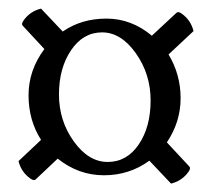

<svg xmlns="http://www.w3.org/2000/svg" viewBox="-20 -528 497 450"><path d="M371.1 -194.3 423.8 -137.7Q427.7 -133.8 421.9 -125.5Q406.7 -104 380.9 -97.7L330.1 -151.4Q283.2 -117.2 223.6 -117.2Q164.1 -117.2 115.2 -156.2L63.5 -107.4Q59.6 -103.5 51.3 -109.4Q29.8 -124.5 23.4 -150.4L76.2 -200.2Q46.9 -246.1 46.9 -304.7Q46.9 -363.3 84 -413.1L33.2 -467.8Q29.3 -471.7 35.2 -480Q50.3 -501.5 76.2 -507.8L127 -454.1Q170.9 -484.4 229.5 -484.4Q288.1 -484.4 335.9 -444.3L393.6 -498Q397.5 -502 405.8 -496.1Q427.2 -481 433.6 -455.1L375 -400.4Q403.3 -353.5 403.3 -297.9Q403.3 -242.2 371.1 -194.3ZM152.8 -196.8Q187.5 -148.4 232.4 -148.4Q277.3 -148.4 305.2 -189.5Q333 -230.5 333 -292.5Q333 -354.5 298.3 -403.3Q263.7 -452.1 219.2 -452.1Q174.8 -452.1 146.5 -410.2Q118.2 -368.2 118.2 -306.6Q118.2 -245.1 152.8 -196.8Z"/></svg>

Font: CrimsonText-Roman
Style: Roman
Weight: 400
Version: Version 0.13